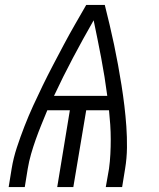

<svg xmlns="http://www.w3.org/2000/svg" viewBox="-20 -755 640 775"><path d="M15 0 27 -74Q34 -117 48 -159.5Q62 -202 78.5 -244.5Q95 -287 114 -328.5Q133 -370 153 -411Q173 -452 194.5 -493Q216 -534 237.5 -574.5Q259 -615 282 -655Q305 -695 328 -735H403Q413 -695 422.5 -655Q432 -615 440.5 -574.5Q449 -534 456.5 -493Q464 -452 470.5 -411Q477 -370 482 -328.5Q487 -287 490 -244.5Q493 -202 492.5 -159Q492 -116 485 -74L473 0H407L420 -74Q424 -103 425.5 -133Q427 -163 427 -192.5Q427 -222 425 -251.5Q423 -281 420 -310H328L276 0H211L262 -310H171Q159 -281 147 -251.5Q135 -222 124.5 -192.5Q114 -163 105.5 -133.5Q97 -104 92 -74L80 0ZM198 -368H413Q403 -445 388.5 -521Q374 -597 358 -673Q315 -598 274.5 -521.5Q234 -445 198 -368Z"/></svg>

Font: Iosevka Curly LtExObl
Style: Regular
Weight: 300
Width: 7
Italic angle: -9°
Monospace: yes
Designer: Belleve Invis
Foundry: Belleve Invis
Version: Version 11.1.0; ttfautohint (v1.8.3)